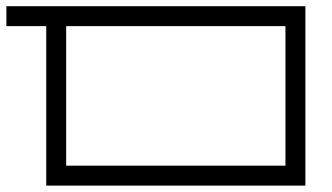

<svg xmlns="http://www.w3.org/2000/svg" viewBox="-20 -582 1040 602"><path d="M125 -500Q125 -500 125 0H937.5V-562.5H0V-500ZM187.5 -62.5V-500H875V-62.5Z"/></svg>

Font: BFUnifontExMono
Style: Regular
Weight: 500
Version: Version 15.0.06